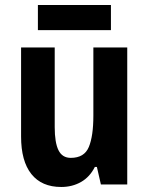

<svg xmlns="http://www.w3.org/2000/svg" viewBox="-20 -735 593 765"><path d="M487 -546V0H382L366 -70H358Q338 -30 303 -10Q268 10 224 10Q146 10 105 -41.5Q64 -93 64 -191V-546H198V-228Q198 -167 213 -136.5Q228 -106 262 -106Q316 -106 334 -149.5Q352 -193 352 -274V-546ZM422 -715V-615H131V-715Z"/></svg>

Font: Noto Sans Malayalam Condensed
Style: Bold
Weight: 700
Width: 3
Designer: Jelle Bosma - Monotype Design Team
Foundry: Monotype Imaging Inc.
Version: Version 2.104; ttfautohint (v1.8.4.7-5d5b)